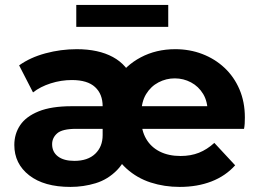

<svg xmlns="http://www.w3.org/2000/svg" viewBox="-20 -743 1036 771"><path d="M262.8 7.6Q157 7.6 97.2 -39Q37.5 -85.6 37.5 -160.8Q37.5 -205.3 60.9 -240.2Q84.2 -275.1 135.2 -295.8Q186.2 -316.5 268.2 -316.5H408.2V-225.6H285.5Q230.4 -225.6 209.8 -207.7Q189.3 -189.8 189.3 -163.9Q189.3 -132.7 212.7 -114.9Q236 -97 278.5 -97Q332.6 -97 362.4 -125.5Q392.2 -153.9 392.2 -200.6V-316.1Q392.2 -365.5 361.6 -393.5Q331.1 -421.6 268.6 -421.6Q225.4 -421.6 183.7 -408.3Q142 -395 112.6 -371.9L56.8 -480.5Q101.2 -512.3 162.7 -528.9Q224.2 -545.5 288 -545.5Q375.2 -545.5 433.3 -514Q491.4 -482.5 515.1 -419.6L447.6 -422.6Q483.2 -479.9 545.2 -512.7Q607.2 -545.5 683.8 -545.5Q741.8 -545.5 792.4 -526.1Q843 -506.7 881.3 -470.9Q919.7 -435.1 941.5 -384.4Q963.3 -333.7 963.3 -271.2Q963.3 -258.2 962.6 -246.7Q961.9 -235.2 959.9 -225.6H528.9V-316.5H858.3L813.9 -288.9Q814.5 -334.8 795.9 -365.5Q777.4 -396.1 747 -412.2Q716.7 -428.3 681.6 -428.3Q647.2 -428.3 616.4 -412.2Q585.6 -396.1 566.6 -364.9Q547.6 -333.6 547.6 -287.1V-262.8Q547.6 -218.7 566.8 -185.6Q586 -152.4 621.4 -134.5Q656.7 -116.6 705.2 -116.6Q746 -116.6 778.8 -129.6Q811.5 -142.6 840.7 -169.2L924.3 -79.2Q885.7 -36.2 829 -14.3Q772.4 7.6 701.6 7.6Q640 7.6 585.2 -10.1Q530.4 -27.8 488.1 -65.9Q445.8 -104.1 420.4 -165.3L504.1 -164.7Q487.2 -97.8 450.1 -60Q413 -22.2 364.2 -7.3Q315.3 7.6 262.8 7.6ZM286.3 -635.2V-723.1H655.6V-635.2Z"/></svg>

Font: Montserrat Thin
Style: Regular
Weight: 100
Designer: Julieta Ulanovsky
Foundry: Julieta Ulanovsky
Version: Version 9.000